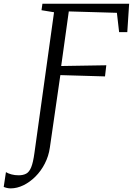

<svg xmlns="http://www.w3.org/2000/svg" viewBox="-129 -763 716 1034"><path d="M-71.5 251.5Q-82 251.5 -92.5 249Q-103 246.5 -109 243.5L-97 164Q-85 171.5 -67.2 176.2Q-49.5 181 -28.5 181Q-4.5 181 12 172.2Q28.5 163.5 39 137.8Q49.5 112 56.5 60.5L162 -697L94.5 -708L99.5 -743H566.5L556.5 -590H512.5L500.5 -694L241.5 -701.5L200.5 -407.5L443.5 -411.5L436.5 -351.5L196 -358.5L139.5 32Q133 78 112.2 118.2Q91.5 158.5 61.5 188.2Q31.5 218 -3 234.8Q-37.5 251.5 -71.5 251.5Z"/></svg>

Font: Merriweather 48pt Light
Style: Italic
Weight: 300
Italic angle: -7.8°
Version: Version 2.101